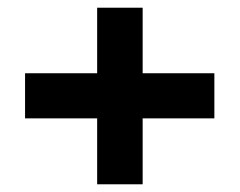

<svg xmlns="http://www.w3.org/2000/svg" viewBox="-20 -538 622 498"><path d="M232 -60V-518H350V-60ZM45 -231V-348H536V-231Z"/></svg>

Font: DM Sans 36pt ExtraBold
Style: Regular
Weight: 800
Designer: Colophon Foundry, Jonny Pinhorn
Foundry: Colophon Foundry
Version: Version 4.004;gftools[0.9.30]